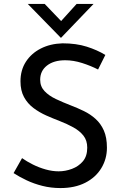

<svg xmlns="http://www.w3.org/2000/svg" viewBox="-20 -947 622 975"><path d="M478 -594Q441 -613 397 -627Q353 -641 311 -641Q253 -641 218.5 -614Q184 -587 184 -542Q184 -508 206 -484.5Q228 -461 264 -444Q300 -427 339 -412Q373 -399 406 -383Q439 -367 465.5 -343Q492 -319 507.5 -284Q523 -249 523 -197Q523 -140 494.5 -93Q466 -46 413 -19Q360 8 287 8Q239 8 195.5 -3Q152 -14 115 -31.5Q78 -49 49 -68L92 -144Q116 -127 147 -111.5Q178 -96 212 -86.5Q246 -77 278 -77Q312 -77 345.5 -89.5Q379 -102 401 -128Q423 -154 423 -197Q423 -234 403.5 -258.5Q384 -283 352 -300.5Q320 -318 284 -332Q250 -345 215 -360.5Q180 -376 150 -398.5Q120 -421 102 -454Q84 -487 84 -534Q84 -591 111.5 -633.5Q139 -676 187 -700.5Q235 -725 297 -727Q367 -727 420.5 -710Q474 -693 515 -668ZM207 -927 302 -828 274 -822 369 -927H455L290 -755H289L121 -927Z"/></svg>

Font: Josefin Sans Thin
Style: Regular
Weight: 400
Version: Version 2.000